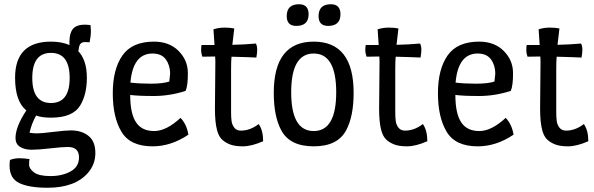

<svg xmlns="http://www.w3.org/2000/svg" viewBox="-20 -674 2795 904"><path d="M220 -478Q270 -478 307 -462V-478Q307 -518 323.5 -538Q340 -558 381 -558Q388 -558 406 -556Q408 -540 408 -523.5Q408 -507 402 -475Q395 -476 380 -476Q365 -476 358 -466.5Q351 -457 350 -435L346 -436Q389 -393 389 -308Q389 -230 358 -178Q323 -120 220 -120Q177 -120 150 -130Q129 -93 119 -49Q136 -46 155 -46Q174 -46 231 -53Q288 -60 313 -60Q365 -60 397 -34Q429 -8 429 46Q429 100 394 140Q333 210 204 210Q117 210 71 188Q25 166 25 106Q25 90 27 79Q48 71 70.5 71Q93 71 119 75Q117 83 117 101.5Q117 120 140 137.5Q163 155 218 155Q273 155 312.5 133Q352 111 352 67Q352 18 299 18Q273 18 217 24.5Q161 31 128.5 31Q96 31 74.5 17.5Q53 4 53 -24Q53 -77 104 -154Q51 -197 51 -308Q51 -478 220 -478ZM132 -307Q132 -189 220 -189Q308 -189 308 -307Q308 -425 220 -425Q132 -425 132 -307Z M854 -246Q779 -222 704.5 -222Q630 -222 593 -227Q593 -137 622 -96Q649 -57 706 -57Q763 -57 830 -119Q859 -89 867 -40Q786 15 698 15Q593 15 552 -53.5Q511 -122 511 -235Q511 -348 556.5 -413Q602 -478 705 -478Q777 -478 820.5 -434.5Q864 -391 864.5 -331.5Q865 -272 854 -246ZM698 -422Q606 -422 594 -285Q637 -280 691.5 -280Q746 -280 777 -290Q781 -326 781 -327Q781 -366 761 -394Q741 -422 698 -422Z M992 -162Q992 -162 994 -385Q994 -400 993 -408Q951 -408 933 -407Q927 -423 927 -438.5Q927 -454 929 -462H990L985 -536Q1010 -544 1037.5 -544Q1065 -544 1083 -540L1074 -463Q1129 -464 1185 -469Q1191 -456 1191 -440.5Q1191 -425 1187 -403Q1150 -405 1070 -407Q1068 -387 1068 -348V-145Q1068 -119 1070.5 -102.5Q1073 -86 1083.5 -72.5Q1094 -59 1114 -59Q1158 -59 1198 -90Q1219 -60 1219 -9Q1164 15 1123.5 15Q1083 15 1059 4.5Q1035 -6 1022 -20.5Q1009 -35 1002 -61Q992 -98 992 -162Z M1645 -237Q1645 -126 1610 -61Q1570 15 1457 15Q1344 15 1304 -61Q1269 -126 1269 -237Q1269 -478 1457 -478Q1645 -478 1645 -237ZM1351 -239.5Q1351 -57 1457 -57Q1563 -57 1563 -239.5Q1563 -422 1457 -422Q1351 -422 1351 -239.5ZM1433 -607Q1433 -552 1375 -552Q1330 -552 1330 -598Q1330 -654 1388 -654Q1433 -654 1433 -607ZM1583 -607Q1583 -552 1525 -552Q1480 -552 1480 -598Q1480 -654 1538 -654Q1583 -654 1583 -607Z M1765 -162Q1765 -162 1767 -385Q1767 -400 1766 -408Q1724 -408 1706 -407Q1700 -423 1700 -438.5Q1700 -454 1702 -462H1763L1758 -536Q1783 -544 1810.5 -544Q1838 -544 1856 -540L1847 -463Q1902 -464 1958 -469Q1964 -456 1964 -440.5Q1964 -425 1960 -403Q1923 -405 1843 -407Q1841 -387 1841 -348V-145Q1841 -119 1843.5 -102.5Q1846 -86 1856.5 -72.5Q1867 -59 1887 -59Q1931 -59 1971 -90Q1992 -60 1992 -9Q1937 15 1896.5 15Q1856 15 1832 4.5Q1808 -6 1795 -20.5Q1782 -35 1775 -61Q1765 -98 1765 -162Z M2385 -246Q2310 -222 2235.5 -222Q2161 -222 2124 -227Q2124 -137 2153 -96Q2180 -57 2237 -57Q2294 -57 2361 -119Q2390 -89 2398 -40Q2317 15 2229 15Q2124 15 2083 -53.5Q2042 -122 2042 -235Q2042 -348 2087.5 -413Q2133 -478 2236 -478Q2308 -478 2351.5 -434.5Q2395 -391 2395.5 -331.5Q2396 -272 2385 -246ZM2229 -422Q2137 -422 2125 -285Q2168 -280 2222.5 -280Q2277 -280 2308 -290Q2312 -326 2312 -327Q2312 -366 2292 -394Q2272 -422 2229 -422Z M2523 -162Q2523 -162 2525 -385Q2525 -400 2524 -408Q2482 -408 2464 -407Q2458 -423 2458 -438.5Q2458 -454 2460 -462H2521L2516 -536Q2541 -544 2568.5 -544Q2596 -544 2614 -540L2605 -463Q2660 -464 2716 -469Q2722 -456 2722 -440.5Q2722 -425 2718 -403Q2681 -405 2601 -407Q2599 -387 2599 -348V-145Q2599 -119 2601.5 -102.5Q2604 -86 2614.5 -72.5Q2625 -59 2645 -59Q2689 -59 2729 -90Q2750 -60 2750 -9Q2695 15 2654.5 15Q2614 15 2590 4.5Q2566 -6 2553 -20.5Q2540 -35 2533 -61Q2523 -98 2523 -162Z"/></svg>

Font: Port Lligat Sans
Style: Regular
Weight: 400
Designer: Dario Muhafara, Eduardo Rodriguez Tunni
Foundry: Tipo
Version: Version 1.002